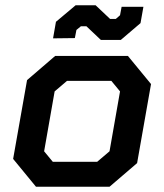

<svg xmlns="http://www.w3.org/2000/svg" viewBox="-20 -711 625 731"><path d="M30 -106 83 -406 190 -498H467L555 -391L502 -90L397 0H117ZM350 -95 397 -135 437 -363 404 -403H235L188 -363L148 -135L181 -95ZM309 -611H288L271 -597L265 -566L182 -565L193 -628L268 -691H344L399 -639H421L437 -653L443 -685H526L515 -623L440 -559H364Z"/></svg>

Font: Chakra Petch SemiBold
Style: Italic
Weight: 600
Italic angle: -10°
Designer: Katatrad Aksorn Co.,Ltd.
Foundry: Cadson Demak Co.,Ltd.
Version: Version 1.000; ttfautohint (v1.6)